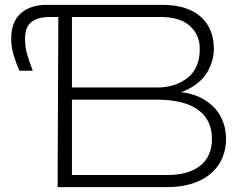

<svg xmlns="http://www.w3.org/2000/svg" viewBox="-20 -770 998 790"><path d="M170 -750H647Q751 -750 805.5 -701.5Q860 -653 860 -569Q860 -526 839 -484Q818 -442 772 -413Q751 -400 725 -391Q771 -385 804 -369Q859 -341 884.5 -296.5Q910 -252 910 -199Q910 -140 881.5 -95Q853 -50 798 -25Q743 0 663 0H217L220 -700H183Q137 -700 110 -680Q83 -660 83 -610Q83 -576 92 -545Q101 -514 115 -479H60Q48 -505 37 -540.5Q26 -576 26 -610Q26 -681 66 -715.5Q106 -750 170 -750ZM276 -410H627Q702 -410 752 -450Q802 -490 802 -569Q802 -626 761.5 -663Q721 -700 642 -700H276ZM276 -50H669Q755 -50 803.5 -88Q852 -126 852 -199Q852 -277 794.5 -318.5Q737 -360 624 -360H276Z"/></svg>

Font: Bounded
Style: Regular
Weight: 200
Designer: Vlad Churkin
Version: Version 1.0